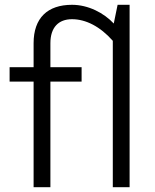

<svg xmlns="http://www.w3.org/2000/svg" viewBox="-20 -780 645 800"><path d="M470 -760 454 -682C413 -726 348 -760 280 -760C178 -760 120 -705 120 -600V-500H20V-440H120V0H190V-440H320V-500H190V-600C190 -666 224 -700 280 -700C337 -700 397 -670 450 -610V0H520V-760Z"/></svg>

Font: Gully Light
Style: Regular
Weight: 300
Designer: jaikishan Patel
Foundry: MagicType
Version: Version 1.000;Glyphs 3.2 (3242)